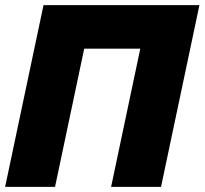

<svg xmlns="http://www.w3.org/2000/svg" viewBox="-22 -730 799 750"><path d="M-2 0 148 -710H757L607 0H412L526 -540H307L193 0Z"/></svg>

Font: Raleway Black
Style: Italic
Weight: 900
Italic angle: -12°
Designer: Matt McInerney, Pablo Impallari, Rodrigo Fuenzalida
Foundry: Matt McInerney, Pablo Impallari, Rodrigo Fuenzalida
Version: Version 4.101;RELEASE